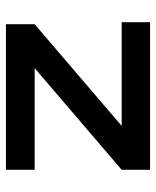

<svg xmlns="http://www.w3.org/2000/svg" viewBox="42 -580 537 662"><g transform="rotate(-90 311.0 -248.5)"><path d="M559 -398 164 -60 150 -98H566V0H57V-98L452 -436L466 -398H57V-497H559Z"/></g></svg>

Font: Syne
Style: Bold
Weight: 700
Designer: Lucas Descroix
Foundry: Bonjour Monde
Version: Version 2.200